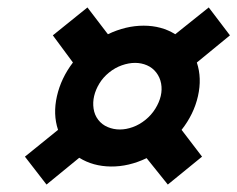

<svg xmlns="http://www.w3.org/2000/svg" viewBox="-20 -510 638 516"><path d="M374 -85Q326 -62 278 -62.5Q230 -63 193 -86L105 -14L47 -89L136 -161Q122 -203 133 -251.5Q144 -300 176 -342L122 -415L215 -490L270 -418Q318 -441 366 -441Q414 -441 451 -418L541 -490L598 -415L509 -342Q523 -300 512 -251.5Q501 -203 468 -161L523 -89L431 -14ZM244 -188Q254 -175 269.5 -168.5Q285 -162 302 -162Q319 -162 337 -168.5Q355 -175 371 -188Q387 -201 397.5 -218Q408 -235 412 -252Q416 -269 413 -285.5Q410 -302 400 -315Q390 -328 375 -334.5Q360 -341 343 -341Q326 -341 307.5 -334.5Q289 -328 273 -315Q257 -302 247 -285.5Q237 -269 233 -252Q229 -235 231.5 -218Q234 -201 244 -188Z"/></svg>

Font: Panefresco 750wt
Style: Italic
Weight: 750
Foundry: Campivisivi & Chank Co
Version: Version 1.000